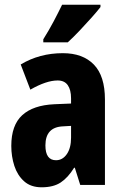

<svg xmlns="http://www.w3.org/2000/svg" viewBox="-20 -879 520 816"><path d="M247 -653Q332 -653 379 -604.5Q426 -556 426 -456V-93H321L298 -166H295Q269 -124 238 -103.5Q207 -83 157 -83Q111 -83 82.5 -108.5Q54 -134 41 -174Q28 -214 28 -259Q28 -347 74.5 -389.5Q121 -432 211 -436L282 -439V-461Q282 -497 268 -517Q254 -537 225 -537Q177 -537 109 -498L68 -605Q148 -653 247 -653ZM248 -342Q173 -339 173 -261Q173 -198 218 -198Q246 -198 264 -224Q282 -250 282 -294V-344ZM407 -849Q394 -832 370 -805Q346 -778 319 -749.5Q292 -721 268 -699H164V-712Q189 -752 208.5 -789Q228 -826 244 -859H407Z"/></svg>

Font: Noto Sans Kannada UI ExtraCondensed ExtraBold
Style: Regular
Weight: 800
Width: 2
Designer: Jelle Bosma - Monotype Design Team
Foundry: Monotype Imaging Inc.
Version: Version 2.005; ttfautohint (v1.8.4.7-5d5b)